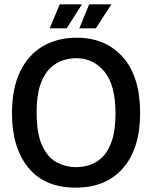

<svg xmlns="http://www.w3.org/2000/svg" viewBox="-20 -847 697 881"><path d="M327 14Q185 14 110 -77.5Q35 -169 35 -327Q35 -442 72.5 -519Q110 -596 177 -635Q244 -674 331 -674Q465 -674 544 -584.5Q623 -495 623 -328Q623 -167 545.5 -76.5Q468 14 327 14ZM329 -80Q360 -80 391.5 -90Q423 -100 450 -126.5Q477 -153 493.5 -201.5Q510 -250 510 -327Q510 -457 459 -518.5Q408 -580 329 -580Q300 -580 268.5 -570Q237 -560 209.5 -533.5Q182 -507 165 -458Q148 -409 148 -332Q148 -233 174 -178Q200 -123 241.5 -101.5Q283 -80 329 -80ZM286 -717H208L254 -827H356ZM420 -717H344L389 -827H491Z"/></svg>

Font: Bricolage Grotesque 48pt Medium
Style: Regular
Weight: 500
Designer: Mathieu Triay
Foundry: Atelier Triay
Version: Version 1.000; ttfautohint (v1.8.4.7-5d5b);gftools[0.9.32]